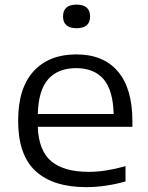

<svg xmlns="http://www.w3.org/2000/svg" viewBox="-20 -780 625 810"><path d="M344 9.5Q204 9.5 130.2 -58.2Q56.5 -126 56.5 -270.5Q56.5 -408 121.5 -479.2Q186.5 -550.5 302 -550.5Q416 -550.5 477.2 -478.8Q538.5 -407 538.5 -269V-245H139.5Q143 -144.5 196.2 -99.8Q249.5 -55 354.5 -55Q390.5 -55 429.5 -61.2Q468.5 -67.5 509.5 -79V-14.5Q423.5 9.5 344 9.5ZM301 -492.5Q225 -492.5 183.5 -446Q142 -399.5 139.5 -299H459.5Q457 -399 417 -445.8Q377 -492.5 301 -492.5ZM303 -661Q246 -661 246 -710.5Q246 -760.5 303 -760.5Q360 -760.5 360 -710.5Q360 -661 303 -661Z"/></svg>

Font: Encode Sans Expanded
Style: Regular
Weight: 400
Width: 7
Designer: Multiple Designers
Foundry: Impallari Type
Version: Version 3.000; ttfautohint (v1.8.3) -l 8 -r 50 -G 200 -x 14 